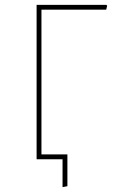

<svg xmlns="http://www.w3.org/2000/svg" viewBox="-20 -657 484 792"><path d="M131 0V-637H419L422 -633L418 -617H151V-20H258V111L238 115V0Z"/></svg>

Font: Alegreya Sans Thin
Style: Regular
Weight: 100
Designer: Juan Pablo del Peral
Foundry: Huerta Tipografica
Version: Version 2.007